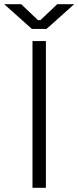

<svg xmlns="http://www.w3.org/2000/svg" viewBox="-69 -896 374 916"><path d="M86 0V-700H150V0ZM83 -758 -49 -876H32L112 -800H124L204 -876H285L153 -758Z"/></svg>

Font: Space Grotesk Light
Style: Regular
Weight: 300
Designer: Florian Karsten
Foundry: Florian Karsten
Version: Version 2.000